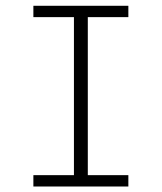

<svg xmlns="http://www.w3.org/2000/svg" viewBox="-20 -662 570 677"><path d="M97.7 -4.4V-44.4H240.7V-601.6H97.7V-641.6H432.6V-601.6H289.6V-44.4H432.6V-4.4Z"/></svg>

Font: AzarMehrMonospaced
Style: SansRegular
Weight: 1
Designer: Amin Abedi
Version: Version 1.00